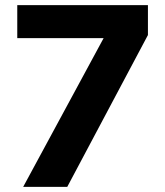

<svg xmlns="http://www.w3.org/2000/svg" viewBox="-20 -725 640 745"><path d="M70 0 408 -625V-577H47V-705H554V-589L241 0Z"/></svg>

Font: Nunito Sans 12pt ExtraBold
Style: Regular
Weight: 800
Designer: Vernon Adams
Foundry: Vernon Adams
Version: Version 3.101;gftools[0.9.27]